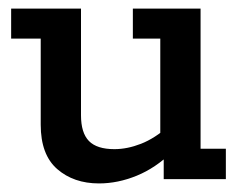

<svg xmlns="http://www.w3.org/2000/svg" viewBox="-20 -418 573 448"><path d="M211 10Q152 10 113.5 -23.5Q75 -57 75 -127V-328H6V-398H169V-149Q169 -108 187.5 -89Q206 -70 247 -70Q277 -70 309 -82.5Q341 -95 374 -124L354 -93V-328H290V-398H448V-71H507V0H362V-60L381 -63Q343 -26 299 -8Q255 10 211 10Z"/></svg>

Font: Rokkitt SemiBold Medium
Style: Regular
Weight: 500
Version: Version 3.103